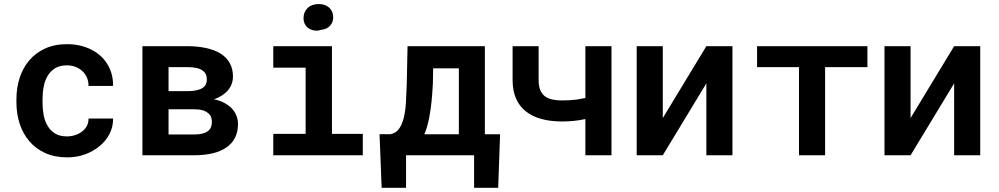

<svg xmlns="http://www.w3.org/2000/svg" viewBox="-20 -752 4841 930"><path d="M304.2 -91.3Q269.5 -91.3 246.8 -105.2Q224.1 -119.1 210.9 -142.1Q196.8 -165 191.4 -194.6Q186 -224.1 186 -255.9V-271.5Q186 -302.7 191.7 -332.3Q197.3 -361.8 210.9 -384.8Q224.6 -407.7 247.1 -421.6Q269.5 -435.5 303.7 -435.5Q327.1 -435.5 346.7 -427.7Q366.2 -419.9 380.4 -406.2Q394 -393.1 401.6 -374.8Q409.2 -356.4 408.7 -335.9H527.8Q528.3 -381.3 512 -418.7Q495.6 -456.1 465.8 -482.4Q436 -508.8 395 -523.4Q354 -538.1 305.7 -538.1Q244.6 -538.1 198.7 -517.1Q152.8 -496.1 122.1 -460Q90.8 -423.3 75.2 -375Q59.6 -326.7 59.6 -271.5V-255.9Q59.6 -200.7 75.4 -152.3Q91.3 -104 122.1 -67.9Q152.8 -31.7 199 -10.7Q245.1 10.3 306.2 10.3Q351.1 10.3 391.4 -4.2Q431.6 -18.6 461.9 -43.9Q492.7 -68.8 510.5 -103.3Q528.3 -137.7 527.8 -177.7H408.7Q409.2 -158.2 400.9 -142.3Q392.6 -126.5 377.9 -115.2Q363.3 -104 344.2 -97.7Q325.2 -91.3 304.2 -91.3Z M669.9 0H920.9Q971.2 0 1010.5 -9.5Q1049.8 -19 1077.1 -38.1Q1104 -56.6 1118.4 -85Q1132.8 -113.3 1132.8 -150.9Q1132.8 -171.9 1125.5 -190.9Q1118.2 -210 1104 -225.6Q1089.8 -240.7 1069.3 -252.2Q1048.8 -263.7 1021.5 -270L1016.1 -271Q1035.2 -277.3 1050.3 -286.6Q1065.4 -295.9 1076.7 -306.6Q1092.3 -321.8 1100.3 -340.8Q1108.4 -359.9 1108.4 -381.3Q1108.4 -418.5 1093 -446.3Q1077.6 -474.1 1048.8 -492.2Q1019.5 -510.3 978.5 -519.3Q937.5 -528.3 886.7 -528.3H669.9ZM796.4 -222.7H920.9Q944.3 -222.7 960.7 -218Q977.1 -213.4 987.3 -204.6Q997.6 -196.8 1002 -185.8Q1006.3 -174.8 1006.3 -161.1Q1006.3 -146.5 1001.7 -135.5Q997.1 -124.5 986.8 -116.7Q976.1 -108.9 959.7 -104.7Q943.4 -100.6 920.9 -100.6H796.4ZM796.4 -310.5V-426.8H886.7Q912.1 -426.8 930.7 -422.9Q949.2 -418.9 960.9 -410.6Q971.7 -403.3 976.8 -392.3Q981.9 -381.3 981.9 -366.7Q981.9 -353.5 977.3 -343.8Q972.7 -334 962.9 -327.1Q951.7 -319.3 934.3 -315.2Q917 -311 893.1 -310.5Z M1303.7 -528.3V-424.3H1460.4V-103.5H1303.7V0H1737.3V-103.5H1587.9V-528.3ZM1450.2 -664.1Q1450.2 -647.5 1457.5 -633.8Q1464.8 -620.1 1478.5 -612.8Q1492.2 -605 1506.6 -603.8Q1521 -602.5 1534.7 -607.4Q1563.5 -609.9 1579.3 -627.9Q1595.2 -646 1593.8 -672.4Q1592.3 -699.2 1573.5 -715.8Q1554.7 -732.4 1523.4 -732.4Q1506.8 -732.4 1493.4 -727.5Q1480 -722.7 1470.7 -713.9Q1460.9 -704.6 1455.6 -691.9Q1450.2 -679.2 1450.2 -664.1Z M1872.1 -102.1H1818.4L1828.6 157.7H1946.8V0H2276.4V157.7H2393.1L2402.3 -101.6H2328.6V-528.3H1954.1L1950.2 -345.7Q1948.7 -298.3 1946.3 -256.6Q1943.8 -214.8 1936 -182.6Q1928.2 -149.9 1913.3 -128.7Q1898.4 -107.4 1872.1 -102.1ZM2076.7 -345.7 2078.1 -420.9H2202.6V-101.6H2035.2Q2043.5 -120.1 2049.3 -141.1Q2055.2 -162.1 2059.6 -186Q2066.4 -220.7 2070.3 -260.7Q2074.2 -300.8 2076.7 -345.7Z M2941.9 0V-528.3H2815.4V-277.3Q2804.2 -275.4 2793.7 -273.4Q2783.2 -271.5 2772.5 -269.5Q2755.4 -267.6 2738.3 -266.6Q2721.2 -265.6 2703.1 -265.6Q2673.3 -265.6 2651.6 -271Q2629.9 -276.4 2615.7 -288.6Q2602.5 -300.3 2595.7 -319.1Q2588.9 -337.9 2588.9 -364.7V-528.3H2462.9V-364.7Q2462.9 -312.5 2479.5 -274.7Q2496.1 -236.8 2527.3 -212.4Q2558.6 -187.5 2603 -175.5Q2647.5 -163.6 2703.1 -163.6Q2731.4 -163.6 2759.8 -166.5Q2788.1 -169.4 2815.4 -175.3V0Z M3401.4 -528.3 3190.4 -180.2V-528.3H3064V0H3190.4L3401.4 -348.1V0H3527.8V-528.3Z M4181.6 -426.8V-528.3H3647V-426.8H3850.1V0H3976.6V-426.8Z M4601.6 -528.3 4390.6 -180.2V-528.3H4264.2V0H4390.6L4601.6 -348.1V0H4728V-528.3Z"/></svg>

Font: Roboto Mono SemiBold
Style: Regular
Weight: 600
Monospace: yes
Designer: Google
Version: Version 3.000